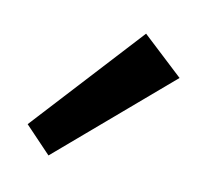

<svg xmlns="http://www.w3.org/2000/svg" viewBox="-40 -940 329 300"><g transform="rotate(10 124.5 -790.0)"><path d="M12.7 -725.6 170.4 -897 233.9 -837.9 53.2 -683.1Z"/></g></svg>

Font: Armata
Style: Regular
Weight: 400
Designer: Viktoriya Grabowska
Foundry: Viktoriya Grabowska
Version: Version 1.003